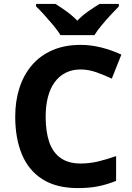

<svg xmlns="http://www.w3.org/2000/svg" viewBox="-20 -954 677 984"><path d="M393 -598Q350 -598 316.5 -581Q283 -564 260 -532.5Q237 -501 225.5 -456Q214 -411 214 -355Q214 -279 232.5 -225.5Q251 -172 291 -144Q331 -116 393 -116Q437 -116 480.5 -126Q524 -136 575 -154V-27Q528 -8 482 1Q436 10 379 10Q269 10 197.5 -35.5Q126 -81 92 -163.5Q58 -246 58 -356Q58 -437 80 -504.5Q102 -572 144.5 -621Q187 -670 249.5 -697Q312 -724 393 -724Q446 -724 499.5 -710.5Q553 -697 602 -674L553 -551Q513 -570 472.5 -584Q432 -598 393 -598ZM290 -774Q276 -797 253.5 -824Q231 -851 207.5 -877Q184 -903 165 -921V-934H264Q290 -918 320 -896.5Q350 -875 376 -848Q402 -875 433 -896.5Q464 -918 490 -934H589V-921Q571 -903 547 -877Q523 -851 500.5 -824Q478 -797 464 -774Z"/></svg>

Font: Noto Sans Devanagari
Style: Bold
Weight: 700
Version: Version 2.003